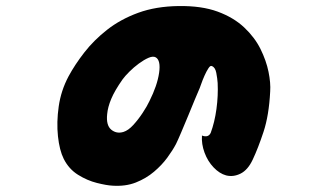

<svg xmlns="http://www.w3.org/2000/svg" viewBox="-20 -672 1040 636"><path d="M875 -369Q871 -290 853 -235.5Q835 -181 817 -143Q801 -109 777 -97Q753 -85 729 -91Q707 -97 687.5 -117.5Q668 -138 657.5 -166.5Q647 -195 649 -223Q670 -215 678 -232Q691 -267 697 -311Q703 -355 701 -397Q700 -412 696.5 -430.5Q693 -449 682 -453Q677 -456 670.5 -446Q664 -436 657.5 -421.5Q651 -407 646 -392.5Q641 -378 638 -372Q635 -366 625.5 -342.5Q616 -319 603.5 -289Q591 -259 580 -233Q569 -207 563 -195Q552 -174 534 -149.5Q516 -125 490 -103Q464 -81 430 -67.5Q396 -54 352 -57Q333 -58 301 -66Q269 -74 238.5 -93Q208 -112 191 -146Q177 -174 172 -220.5Q167 -267 174.5 -319.5Q182 -372 207 -419Q228 -458 259.5 -498.5Q291 -539 335 -573.5Q379 -608 437.5 -629.5Q496 -651 572 -652Q648 -653 701 -633.5Q754 -614 789 -581Q824 -548 843 -509.5Q862 -471 869.5 -434Q877 -397 875 -369ZM475 -337Q501 -389 507 -430.5Q513 -472 496 -482Q487 -487 472 -480.5Q457 -474 440 -461.5Q423 -449 408.5 -434.5Q394 -420 386 -409Q360 -372 348.5 -344.5Q337 -317 335 -294Q331 -257 348.5 -242.5Q366 -228 389 -235Q405 -240 421.5 -258Q438 -276 452.5 -298Q467 -320 475 -337Z"/></svg>

Font: Potta One
Style: Regular
Weight: 400
Designer: 108,108go
Foundry: Font Zone 108
Version: Version 1.000